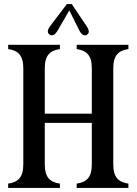

<svg xmlns="http://www.w3.org/2000/svg" viewBox="-20 -919 668 939"><path d="M355 0H608V-21C560 -28 534 -51 534 -115V-585C534 -649 560 -672 608 -679V-700H355V-679C403 -672 429 -649 429 -585V-363H199V-585C199 -649 225 -672 273 -679V-700H20V-679C68 -672 94 -649 94 -585V-115C94 -51 68 -28 20 -21V0H273V-21C225 -28 199 -51 199 -115V-318H429V-115C429 -51 403 -28 355 -21ZM224 -749C236 -742 249 -748 262 -770L319 -868L368 -770C379 -748 393 -742 405 -749C417 -756 418 -770 403 -792L331 -899H307L225 -791C209 -770 212 -756 224 -749Z"/></svg>

Font: RL Madena
Style: Regular
Weight: 400
Designer: I Kadek Wantara Putra
Foundry: Roughlines ID
Version: Version 1.000;Glyphs 3.1.2 (3151)